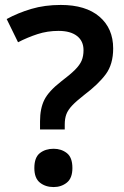

<svg xmlns="http://www.w3.org/2000/svg" viewBox="-20 -744 501 777"><path d="M142 -253Q142 -305 159.5 -340Q177 -375 227 -414Q264 -442 283.5 -461.5Q303 -481 310.5 -499Q318 -517 318 -541Q318 -578 291.5 -598.5Q265 -619 217 -619Q172 -619 132 -606Q92 -593 53 -573L7 -667Q53 -692 107 -708Q161 -724 226 -724Q327 -724 382.5 -676.5Q438 -629 438 -548Q438 -484 408 -443.5Q378 -403 321 -360Q289 -335 272 -317Q255 -299 248.5 -281.5Q242 -264 242 -240V-220H142ZM119 -64Q119 -107 141.5 -124.5Q164 -142 197 -142Q228 -142 250.5 -124.5Q273 -107 273 -64Q273 -23 250.5 -5Q228 13 197 13Q164 13 141.5 -5Q119 -23 119 -64Z"/></svg>

Font: Noto Sans Meetei Mayek SemiBold
Style: Regular
Weight: 600
Designer: Monotype Design Team and Neelakash Kshetrimayum
Foundry: Monotype Imaging Inc.
Version: Version 2.002; ttfautohint (v1.8.4.7-5d5b)